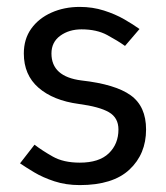

<svg xmlns="http://www.w3.org/2000/svg" viewBox="-20 -528 481 556"><path d="M38 -55 80 -109Q102 -92 133 -74.5Q164 -57 211 -57Q267 -57 295 -84Q323 -111 323 -153Q323 -187 295.5 -203Q268 -219 208 -227Q134 -237 91.5 -274Q49 -311 49 -373Q49 -415 70.5 -445Q92 -475 129 -491.5Q166 -508 211 -508Q248 -508 281 -497.5Q314 -487 340 -472Q366 -457 384 -444L342 -395Q321 -410 290.5 -426.5Q260 -443 216 -443Q180 -443 154.5 -424.5Q129 -406 129 -373Q129 -306 216 -295Q314 -284 358.5 -252Q403 -220 403 -153Q403 -82 355 -37Q307 8 211 8Q171 8 137.5 -3Q104 -14 79 -29Q54 -44 38 -55Z"/></svg>

Font: Epunda Sans
Style: Regular
Weight: 400
Designer: Simon Atzbach
Foundry: typofactur
Version: Version 2.204; ttfautohint (v1.8.4.7-5d5b)